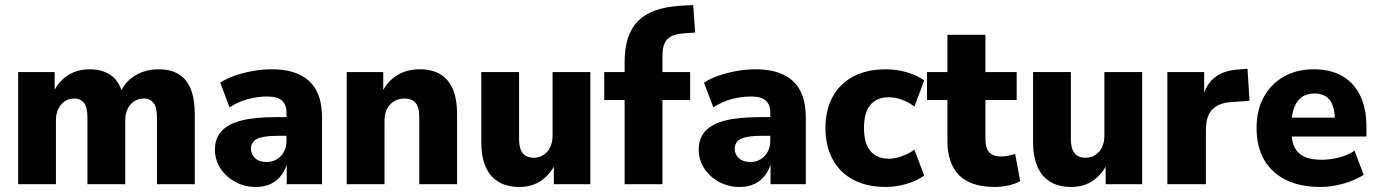

<svg xmlns="http://www.w3.org/2000/svg" viewBox="-20 -731 5469 762"><path d="M52 0V-445H197V-359H189Q202 -389 223 -410.5Q244 -432 272 -444Q300 -456 335 -456Q385 -456 418.5 -433.5Q452 -411 466 -361H456Q475 -406 516 -431Q557 -456 610 -456Q658 -456 690 -436Q722 -416 737.5 -376.5Q753 -337 753 -277V0H603V-264Q603 -306 589 -323Q575 -340 551 -340Q529 -340 512.5 -329Q496 -318 486.5 -299Q477 -280 477 -253V0H327V-264Q327 -306 313 -323Q299 -340 276 -340Q253 -340 237 -329Q221 -318 211.5 -299Q202 -280 202 -253V0Z M995 11Q950 11 913 -9.5Q876 -30 854.5 -63.5Q833 -97 833 -137Q833 -182 859 -210.5Q885 -239 937.5 -252.5Q990 -266 1072 -266H1131V-192H1081Q1050 -192 1030 -188.5Q1010 -185 998.5 -179Q987 -173 981.5 -163Q976 -153 976 -140Q976 -118 992.5 -103Q1009 -88 1039 -88Q1060 -88 1078 -98.5Q1096 -109 1106.5 -128Q1117 -147 1117 -171V-284Q1117 -316 1099 -332Q1081 -348 1040 -348Q1003 -348 965 -338Q927 -328 891 -305L854 -403Q880 -420 914 -431.5Q948 -443 985.5 -449.5Q1023 -456 1058 -456Q1125 -456 1169.5 -434.5Q1214 -413 1236 -371Q1258 -329 1258 -264V0H1118V-92H1122Q1115 -61 1098 -37.5Q1081 -14 1055.5 -1.5Q1030 11 995 11Z M1356 0V-445H1501V-359H1494Q1513 -404 1552.5 -430Q1592 -456 1645 -456Q1695 -456 1728 -436Q1761 -416 1777.5 -376.5Q1794 -337 1794 -277V0H1644V-264Q1644 -293 1637.5 -309Q1631 -325 1617.5 -332.5Q1604 -340 1586 -340Q1562 -340 1544 -329Q1526 -318 1516 -298.5Q1506 -279 1506 -252V0Z M2041 11Q1993 11 1959 -9Q1925 -29 1907.5 -69Q1890 -109 1890 -168V-445H2040V-182Q2040 -153 2047 -136Q2054 -119 2067.5 -112Q2081 -105 2098 -105Q2120 -105 2137 -116Q2154 -127 2163.5 -146.5Q2173 -166 2173 -193V-445H2323V0H2178V-86H2186Q2167 -42 2130 -15.5Q2093 11 2041 11Z M2459 0V-334H2378V-445H2490L2459 -418V-485Q2459 -594 2512 -647.5Q2565 -701 2679 -708L2731 -711L2739 -602L2699 -599Q2666 -597 2646.5 -588Q2627 -579 2618 -560Q2609 -541 2609 -509V-416L2577 -445H2719V-334H2609V0Z M2915 11Q2870 11 2833 -9.5Q2796 -30 2774.5 -63.5Q2753 -97 2753 -137Q2753 -182 2779 -210.5Q2805 -239 2857.5 -252.5Q2910 -266 2992 -266H3051V-192H3001Q2970 -192 2950 -188.5Q2930 -185 2918.5 -179Q2907 -173 2901.5 -163Q2896 -153 2896 -140Q2896 -118 2912.5 -103Q2929 -88 2959 -88Q2980 -88 2998 -98.5Q3016 -109 3026.5 -128Q3037 -147 3037 -171V-284Q3037 -316 3019 -332Q3001 -348 2960 -348Q2923 -348 2885 -338Q2847 -328 2811 -305L2774 -403Q2800 -420 2834 -431.5Q2868 -443 2905.5 -449.5Q2943 -456 2978 -456Q3045 -456 3089.5 -434.5Q3134 -413 3156 -371Q3178 -329 3178 -264V0H3038V-92H3042Q3035 -61 3018 -37.5Q3001 -14 2975.5 -1.5Q2950 11 2915 11Z M3496 11Q3421 11 3367.5 -17Q3314 -45 3285 -98Q3256 -151 3256 -223Q3256 -295 3285 -347.5Q3314 -400 3367.5 -428Q3421 -456 3496 -456Q3537 -456 3577.5 -444.5Q3618 -433 3648 -412L3609 -308Q3587 -325 3560.5 -335Q3534 -345 3507 -345Q3460 -345 3434.5 -315Q3409 -285 3409 -223Q3409 -161 3435 -131Q3461 -101 3508 -101Q3532 -101 3559.5 -111Q3587 -121 3609 -137L3648 -34Q3618 -13 3577 -1Q3536 11 3496 11Z M3928 11Q3833 11 3786.5 -35.5Q3740 -82 3740 -174V-334H3659V-445H3740V-593H3891V-445H4015V-334H3891V-178Q3891 -142 3906.5 -126Q3922 -110 3954 -110Q3967 -110 3981.5 -113Q3996 -116 4009 -120L4029 -12Q4009 -1 3982 5Q3955 11 3928 11Z M4231 11Q4183 11 4149 -9Q4115 -29 4097.5 -69Q4080 -109 4080 -168V-445H4230V-182Q4230 -153 4237 -136Q4244 -119 4257.5 -112Q4271 -105 4288 -105Q4310 -105 4327 -116Q4344 -127 4353.5 -146.5Q4363 -166 4363 -193V-445H4513V0H4368V-86H4376Q4357 -42 4320 -15.5Q4283 11 4231 11Z M4613 0V-445H4759V-333H4751Q4761 -388 4795.5 -419Q4830 -450 4890 -455L4931 -458L4939 -331L4857 -325Q4813 -320 4789.5 -294.5Q4766 -269 4766 -215V0Z M5221 11Q5140 11 5083.5 -17Q5027 -45 4997 -97Q4967 -149 4967 -223Q4967 -293 4995 -345Q5023 -397 5074.5 -426.5Q5126 -456 5194 -456Q5261 -456 5307.5 -429Q5354 -402 5378.5 -351Q5403 -300 5403 -228V-189H5092V-264H5294L5278 -248Q5278 -308 5257.5 -334Q5237 -360 5197 -360Q5167 -360 5147.5 -346.5Q5128 -333 5117 -306Q5106 -279 5106 -238V-207Q5106 -170 5118 -146Q5130 -122 5156 -109.5Q5182 -97 5225 -97Q5258 -97 5292.5 -105.5Q5327 -114 5356 -133L5392 -37Q5355 -14 5309.5 -1.5Q5264 11 5221 11Z"/></svg>

Font: Nunito Sans 12pt ExtraLight
Style: Weight 830 Width 84 Optical size 12.0 YTLC 445
Weight: 830
Width: 4
Designer: Vernon Adams
Foundry: Vernon Adams
Version: Version 3.101;gftools[0.9.27]